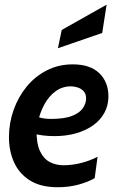

<svg xmlns="http://www.w3.org/2000/svg" viewBox="-20 -774 496 804"><path d="M127.5 -287.5Q145 -281.5 159.8 -278.8Q174.5 -276 193 -276Q250.5 -276 282.5 -289Q314.5 -302 327.5 -321.8Q340.5 -341.5 340.5 -361Q340.5 -382 329.5 -393Q318.5 -404 303.8 -408.2Q289 -412.5 278 -412.5Q241 -412.5 213 -392Q185 -371.5 166.8 -338.5Q148.5 -305.5 140 -267.5L133 -231.5Q132 -174 147.5 -141.2Q163 -108.5 189 -95.2Q215 -82 244.5 -82Q283.5 -82 320.8 -91.8Q358 -101.5 388.5 -117.5L376.5 -28Q348 -11.5 308.2 -0.8Q268.5 10 221 10Q151 10 106 -18Q61 -46 39.2 -93.5Q17.5 -141 17.5 -199.5Q17.5 -258.5 36.8 -313Q56 -367.5 91.2 -410.8Q126.5 -454 175.8 -479.2Q225 -504.5 284.5 -504.5Q357.5 -504.5 395.8 -467.5Q434 -430.5 434 -370.5Q434 -332.5 417.2 -301.8Q400.5 -271 370 -249.2Q339.5 -227.5 298.5 -215.8Q257.5 -204 208 -204Q182 -204 158.5 -207Q135 -210 120 -215.5ZM222.5 -572 238.5 -648.5 426.5 -754.5 408 -636Z"/></svg>

Font: Cabin SemiCondensedSemiBold
Style: Italic
Weight: 600
Width: 4
Italic angle: -10°
Designer: Pablo Impallari
Foundry: Pablo Impallari. http://www.impallari.com Igino Marini. http://www.ikern.com
Version: Version 3.001